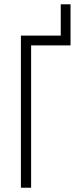

<svg xmlns="http://www.w3.org/2000/svg" viewBox="-20 -881 375 901"><path d="M126 -668V0H78.1V-713.9H265.1V-860.8H311V-668Z"/></svg>

Font: Germano
Style: Regular
Weight: 300
Width: 3
Foundry: Ascender Corporation
Version: Version 1.10; ttfautohint (v1.5)